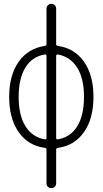

<svg xmlns="http://www.w3.org/2000/svg" viewBox="-20 -770 540 1010"><path d="M215.8 -483.4Q149.4 -472.7 113.8 -415Q78.1 -357.4 78.1 -260.3Q78.1 -163.1 114.3 -105.5Q150.4 -47.9 215.8 -37.1Q224.6 -35.2 224.6 -43.9V-475.6Q224.6 -485.4 215.8 -483.4ZM275.4 -475.6V-43.9Q275.4 -35.2 284.2 -37.1Q350.6 -47.9 386.2 -105.5Q421.9 -163.1 421.9 -260.3Q421.9 -357.4 385.7 -414.6Q349.6 -471.7 284.2 -483.4Q275.4 -484.4 275.4 -475.6ZM215.8 7.8Q127.9 -3.9 78.1 -75.2Q28.3 -146.5 28.3 -260.3Q28.3 -374 78.1 -444.8Q127.9 -515.6 215.8 -528.3Q224.6 -530.3 224.6 -537.1V-724.6Q224.6 -735.4 232.4 -742.7Q240.2 -750 250 -750Q259.8 -750 267.6 -743.2Q275.4 -736.3 275.4 -724.6V-537.1Q275.4 -530.3 284.2 -528.3Q372.1 -516.6 421.9 -445.3Q471.7 -374 471.7 -260.3Q471.7 -146.5 421.9 -75.2Q372.1 -3.9 284.2 7.8Q275.4 9.8 275.4 16.6V195.3Q275.4 206.1 267.6 212.9Q259.8 219.7 250 219.7Q240.2 219.7 232.4 212.9Q224.6 206.1 224.6 195.3V16.6Q224.6 9.8 215.8 7.8Z"/></svg>

Font: Rounded Mgen+ 2m light
Style: Regular
Weight: 200
Designer: [Source Han Sans]
Ryoko NISHIZUKA  (kana & ideographs); Paul D. Hunt (Latin, Greek & Cyrillic); Wenlong ZHANG  (bopomofo
Version: Version 1.059.20150602